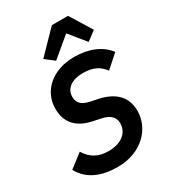

<svg xmlns="http://www.w3.org/2000/svg" viewBox="-228 -1059 1048 1183"><g transform="rotate(-30 296.5 -468.0)"><path d="M337 -948 187 -794 250 -745 388 -860 482 -745 547 -794 452 -948ZM253 12C428 12 530 -106 530 -227C530 -332 464 -388 359 -411L309 -421C254 -433 225 -455 225 -502C225 -560 274 -597 353 -597C426 -597 468 -575 502 -529L593 -610C546 -673 463 -710 358 -710C199 -710 98 -614 98 -491C98 -385 160 -330 260 -309L313 -298C366 -287 400 -262 400 -215C400 -150 348 -101 253 -101C181 -101 132 -128 96 -187L0 -113C49 -23 141 12 253 12Z"/></g></svg>

Font: Braiins Sans SemiBold
Style: Italic
Weight: 600
Italic angle: -11.31°
Designer: Mike Abbink, Paul van der Laan, Pieter van Rosmalen, Jiri Chlebus, Lubos Buracinsky
Foundry: Bold Monday, Sudetype
Version: Version 1.000;hotconv 1.0.109;makeotfexe 2.5.65596